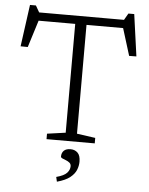

<svg xmlns="http://www.w3.org/2000/svg" viewBox="-62 -786 830 1067"><g transform="rotate(5 352.5 -252.0)"><path d="M321 -683.5H384V-45L487 -30.5V0H218V-30.5L321 -45ZM613 -652H91.5L121 -665.5L69.5 -501L29.5 -501.5L61.5 -735H94.5L121 -689L84.5 -698H625L584 -689L610.5 -735H643L675.5 -501.5L635 -501L584 -665.5ZM290 204.5Q333 193 348.8 175.8Q364.5 158.5 364.5 138.5Q364.5 126 355.8 118.8Q347 111.5 335.5 107.2Q324 103 315.2 99Q306.5 95 306.5 89.5Q306.5 68.5 319 56.2Q331.5 44 356.5 44Q380 44 395.8 59.2Q411.5 74.5 411.5 109Q411.5 132 402.2 155Q393 178 368.2 197.8Q343.5 217.5 296 230.5Z"/></g></svg>

Font: Newsreader 9pt Light
Style: Regular
Weight: 300
Designer: Hugues Gentile
Foundry: Production Type
Version: Version 1.003